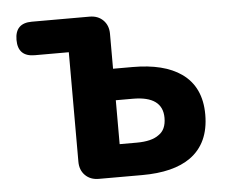

<svg xmlns="http://www.w3.org/2000/svg" viewBox="-45 -611 787 662"><g transform="rotate(-5 349.0 -280.0)"><path d="M271 0Q242 0 224 -18Q206 -36 206 -65V-222V-444H88Q30 -444 30 -502Q30 -560 88 -560H191H288Q317 -560 335 -542Q353 -524 353 -495V-374H421Q529 -374 589 -332Q656 -285 656 -189Q656 -90 589 -42Q530 0 421 0ZM353 -113H412Q464 -113 489 -132Q515 -149 515 -190Q515 -265 412 -265H353V-189Z"/></g></svg>

Font: GenSenRounded2 TW B
Style: Regular
Weight: 700
Version: Version 2.000;PS 2;hotconv 16.6.51;makeotf.lib2.5.65220 DEVE